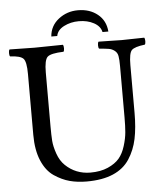

<svg xmlns="http://www.w3.org/2000/svg" viewBox="-56 -853 773 912"><g transform="rotate(-5 330.5 -397.0)"><path d="M212.9 -690.9Q216.8 -741.7 256.8 -772.9Q296.9 -804.2 349.1 -804.2Q405.3 -804.2 443.1 -773.7Q481 -743.2 484.9 -690.9H457Q451.2 -718.8 420.7 -735.4Q390.1 -752 349.1 -752Q310.1 -752 278.1 -735.6Q246.1 -719.2 241.2 -690.9ZM171.9 -522.9V-266.1Q171.9 -224.1 173.8 -197Q175.8 -169.9 188 -135Q200.2 -100.1 223.1 -78.1Q272 -31.2 341.8 -30.8Q390.6 -30.8 425.8 -46.4Q460.9 -62 480 -84.5Q499 -106.9 510 -142.6Q521 -178.2 523.4 -207.5Q525.9 -236.8 525.9 -276.9V-522.9Q525.9 -553.7 522.9 -570.3Q520 -586.9 507.6 -596.4Q495.1 -606 481 -608.4Q466.8 -610.8 434.1 -613.8Q430.2 -617.7 430.2 -629.9Q430.2 -642.1 434.1 -647Q525.9 -645 549.8 -645Q575.7 -645 651.9 -647Q655.8 -642.1 655.8 -630.1Q655.8 -618.2 651.9 -613.8Q603 -607.9 589.1 -594Q575.2 -580.1 575.2 -522.9V-294.9Q575.2 -224.1 564.2 -171.6Q553.2 -119.1 525.6 -76.7Q498 -34.2 447 -12.2Q396 9.8 320.8 9.8Q276.9 9.8 240 0Q203.1 -9.8 166.5 -34.4Q129.9 -59.1 108.4 -109.6Q86.9 -160.2 86.9 -232.9V-522.9Q86.9 -582 72.5 -596.9Q58.1 -611.8 9.8 -613.8Q5.9 -617.7 5.9 -629.9Q5.9 -642.1 9.8 -647Q87.9 -645 128.9 -645Q169.9 -645 264.2 -647Q268.1 -642.1 268.1 -630.1Q268.1 -618.2 264.2 -613.8Q204.1 -611.8 188 -597.4Q171.9 -583 171.9 -522.9Z"/></g></svg>

Font: Linux Libertine O
Style: Regular
Weight: 400
Designer: Philipp H. Poll
Foundry: Philipp H. Poll
Version: Version 5.3.0